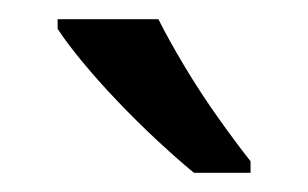

<svg xmlns="http://www.w3.org/2000/svg" viewBox="-20 -786 321 200"><path d="M145 -766Q156 -744 172.5 -716.5Q189 -689 207.5 -663Q226 -637 241 -618V-606H182Q165 -620 144 -639.5Q123 -659 102.5 -680.5Q82 -702 65.5 -722Q49 -742 40 -756V-766Z"/></svg>

Font: Noto Sans Javanese
Style: Regular
Weight: 400
Designer: Monotype Design Team
Foundry: Monotype Imaging Inc.
Version: Version 2.004